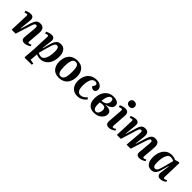

<svg xmlns="http://www.w3.org/2000/svg" viewBox="308 -2318 4091 4091"><g transform="rotate(45 2354.0 -272.0)"><path d="M606 -74.2 622.1 -40Q599.1 -21 556.4 -3.4Q513.7 14.2 479 14.2Q430.2 14.2 407.5 -10.3Q384.8 -34.7 389.2 -81.1L415 -372.1Q418 -411.6 410.4 -426.8Q402.8 -441.9 381.8 -441.9Q356 -441.9 343 -422.1Q330.1 -402.3 311 -341.8L203.1 0H84L99.1 -430.2Q100.1 -449.2 94.5 -458Q88.9 -466.8 74.2 -466.8Q57.1 -466.8 19 -451.2L4.9 -493.2Q24.4 -503.9 64.7 -515.9Q105 -527.8 138.2 -527.8Q185.5 -527.8 207.3 -500.5Q229 -473.1 224.1 -419.9L196.8 -153.8L204.1 -151.9L272.9 -377.9Q297.4 -457.5 331.1 -492.7Q364.7 -527.8 429.2 -527.8Q561.5 -527.8 547.9 -358.9L525.9 -94.2Q524.4 -70.3 528.8 -61Q533.2 -51.8 549.8 -51.8Q574.7 -51.8 606 -74.2Z M714.8 -59.1 729 -423.8Q730 -445.8 723.9 -455.3Q717.8 -464.8 703.1 -464.8Q690.9 -464.8 673.8 -459.2Q656.7 -453.6 645 -445.8L630.9 -487.8Q657.7 -502.9 696.8 -515.4Q735.8 -527.8 772 -527.8Q818.4 -527.8 839.4 -497.8Q860.4 -467.8 853 -416L825.2 -192.9L833 -190.9L868.2 -319.8Q876 -349.1 882.3 -370.1Q888.7 -391.1 897.7 -414.3Q906.7 -437.5 916.3 -453.1Q925.8 -468.8 939 -484.1Q952.1 -499.5 967.5 -508.3Q982.9 -517.1 1002.9 -522.5Q1022.9 -527.8 1046.9 -527.8Q1125 -527.8 1167 -470Q1209 -412.1 1209 -311Q1209 -218.3 1178.7 -145.3Q1148.4 -72.3 1088.6 -29.1Q1028.8 14.2 948.7 14.2Q919.4 14.2 888.2 6.6Q856.9 -1 837.9 -11.2L822.8 167L919.9 183.1L915 224.1L707 227.1L693.8 211.9ZM1003.9 -448.2Q979 -448.2 962.6 -431.2Q946.3 -414.1 930.4 -372.3Q914.6 -330.6 890.1 -242.2L840.8 -59.1Q886.7 -34.2 931.2 -34.2Q972.7 -34.2 1003.4 -71.5Q1034.2 -108.9 1050 -172.9Q1065.9 -236.8 1065.9 -318.8Q1065.9 -382.8 1052.5 -415.5Q1039.1 -448.2 1003.9 -448.2Z M1511.7 15.1Q1399.4 15.1 1340.1 -53Q1280.8 -121.1 1280.8 -236.8Q1280.8 -284.7 1289.8 -326.7Q1298.8 -368.7 1319.1 -406Q1339.4 -443.4 1369.6 -470Q1399.9 -496.6 1445.3 -512.2Q1490.7 -527.8 1546.9 -527.8Q1657.7 -527.8 1717.3 -461.4Q1776.9 -395 1776.9 -278.8Q1776.9 -231.9 1768.1 -189.9Q1759.3 -147.9 1739.3 -109.9Q1719.2 -71.8 1689 -44.4Q1658.7 -17.1 1613.5 -1Q1568.4 15.1 1511.7 15.1ZM1521 -34.2Q1547.9 -34.2 1567.6 -46.6Q1587.4 -59.1 1599.6 -80.1Q1611.8 -101.1 1619.1 -133.3Q1626.5 -165.5 1629.2 -200Q1631.8 -234.4 1631.8 -278.8Q1631.8 -329.1 1627.7 -364.3Q1623.5 -399.4 1613.3 -427Q1603 -454.6 1584.2 -467.8Q1565.4 -481 1537.6 -481Q1478 -481 1453.4 -421.1Q1428.7 -361.3 1428.7 -233.9Q1428.7 -133.8 1450.2 -84Q1471.7 -34.2 1521 -34.2Z M2122.6 -527.8Q2194.8 -527.8 2243.2 -492.7Q2291.5 -457.5 2291.5 -395Q2291.5 -361.3 2272 -340.6Q2252.4 -319.8 2220.7 -319.8Q2198.2 -319.8 2177.5 -333.5Q2156.7 -347.2 2148.4 -367.2L2169.4 -395Q2194.8 -432.6 2179.7 -457.3Q2164.6 -481.9 2125.5 -481.9Q2061.5 -481.9 2028.6 -413.3Q1995.6 -344.7 1995.6 -229Q1995.6 -47.9 2105.5 -47.9Q2178.7 -47.9 2249.5 -128.9L2279.8 -95.2Q2271.5 -83 2260.5 -70.8Q2249.5 -58.6 2230 -42.5Q2210.4 -26.4 2188.2 -14.4Q2166 -2.4 2134.5 5.9Q2103 14.2 2069.3 14.2Q1969.7 14.2 1910.2 -51Q1850.6 -116.2 1850.6 -227.1Q1850.6 -276.9 1861.3 -321.3Q1872.1 -365.7 1894 -403.8Q1916 -441.9 1948 -469.2Q1980 -496.6 2024.7 -512.2Q2069.3 -527.8 2122.6 -527.8Z M2364.3 -211.9Q2364.3 -301.3 2394.5 -372.3Q2424.8 -443.4 2486.1 -486.1Q2547.4 -528.8 2630.4 -528.8Q2706.1 -528.8 2749.8 -501.5Q2793.5 -474.1 2793.5 -423.8Q2793.5 -369.6 2748.5 -334.7Q2703.6 -299.8 2630.4 -285.2V-277.8Q2716.3 -285.2 2762.7 -259.5Q2809.1 -233.9 2809.1 -174.8Q2809.1 -99.6 2741.5 -42.7Q2673.8 14.2 2573.2 14.2Q2472.7 14.2 2418.5 -44.7Q2364.3 -103.5 2364.3 -211.9ZM2508.3 -279.8 2565.4 -292Q2612.3 -304.2 2638.2 -336.7Q2664.1 -369.1 2664.1 -418.9Q2664.1 -482.9 2617.2 -482.9Q2574.2 -482.9 2546.1 -431.9Q2518.1 -380.9 2508.3 -279.8ZM2584.5 -33.2Q2623.5 -33.2 2647.5 -72.8Q2671.4 -112.3 2671.4 -161.1Q2671.4 -202.6 2650.4 -223.4Q2629.4 -244.1 2593.3 -244.1Q2552.2 -244.1 2506.3 -232.9Q2503.9 -194.3 2505.4 -148.9Q2511.7 -33.2 2584.5 -33.2Z M3016.6 -771Q3053.7 -771 3077.6 -748.3Q3101.6 -725.6 3101.6 -690.9Q3101.6 -655.8 3078.1 -633.3Q3054.7 -610.8 3017.6 -610.8Q2978.5 -610.8 2955.1 -633.3Q2931.6 -655.8 2931.6 -690.9Q2931.6 -726.1 2955.1 -748.5Q2978.5 -771 3016.6 -771ZM2928.7 -100.1 2953.6 -426.8Q2955.1 -448.2 2949.7 -457.5Q2944.3 -466.8 2928.7 -466.8Q2902.8 -466.8 2864.7 -450.2L2850.6 -491.2Q2918 -527.8 2987.8 -527.8Q3094.7 -527.8 3085.9 -409.2L3064.9 -97.2Q3063.5 -71.8 3068.4 -61.3Q3073.2 -50.8 3088.9 -50.8Q3114.3 -50.8 3151.9 -80.1L3168 -44.9Q3145.5 -24.4 3104.5 -5.1Q3063.5 14.2 3022 14.2Q2966.8 14.2 2945.8 -15.1Q2924.8 -44.4 2928.7 -100.1Z M3546.4 0 3576.2 -363.8Q3579.1 -406.2 3573 -424.1Q3566.9 -441.9 3545.4 -441.9Q3521.5 -441.9 3509 -421.1Q3496.6 -400.4 3476.6 -335.9L3373.5 0H3254.4L3269.5 -430.2Q3270 -450.2 3264.4 -458.5Q3258.8 -466.8 3244.6 -466.8Q3231 -466.8 3189.5 -451.2L3175.3 -493.2Q3200.2 -505.9 3238.5 -516.8Q3276.9 -527.8 3308.6 -527.8Q3404.8 -527.8 3394.5 -417L3367.2 -153.8L3374.5 -151.9L3438.5 -369.1Q3451.2 -411.6 3462.6 -438.5Q3474.1 -465.3 3491.2 -487.1Q3508.3 -508.8 3531.7 -518.3Q3555.2 -527.8 3587.4 -527.8Q3652.3 -527.8 3676.3 -489.5Q3700.2 -451.2 3691.4 -372.1L3665.5 -152.8L3673.3 -151.9L3740.2 -371.1Q3752.9 -413.1 3765.6 -440.4Q3778.3 -467.8 3796.4 -488.5Q3814.5 -509.3 3838.6 -518.6Q3862.8 -527.8 3895.5 -527.8Q3961.4 -527.8 3988.8 -485.8Q4016.1 -443.8 4009.3 -361.8L3988.3 -107.9Q3985.8 -75.2 3990.2 -63.5Q3994.6 -51.8 4010.3 -51.8Q4036.1 -51.8 4067.4 -74.2L4083.5 -40Q4060.5 -20.5 4018.6 -3.2Q3976.6 14.2 3942.4 14.2Q3843.3 14.2 3851.6 -84L3877.4 -366.2Q3880.9 -408.7 3873.3 -425.3Q3865.7 -441.9 3845.2 -441.9Q3825.2 -441.9 3811.8 -420.9Q3798.3 -399.9 3776.4 -332L3669.4 0Z M4620.1 -515.1 4607.4 -94.2Q4606.4 -70.3 4611.6 -60.5Q4616.7 -50.8 4633.3 -50.8Q4659.2 -50.8 4690.4 -76.2L4707.5 -41Q4686 -21.5 4647.2 -3.7Q4608.4 14.2 4571.3 14.2Q4523.4 14.2 4499.3 -14.6Q4475.1 -43.5 4482.4 -97.2L4510.3 -307.1L4501.5 -308.1L4469.2 -187Q4461.4 -159.2 4455.6 -139.9Q4449.7 -120.6 4440.9 -97.7Q4432.1 -74.7 4423.1 -59.8Q4414.1 -44.9 4401.1 -29.5Q4388.2 -14.2 4373 -5.4Q4357.9 3.4 4338.1 8.8Q4318.4 14.2 4294.4 14.2Q4213.9 14.2 4172.6 -44.9Q4131.3 -104 4131.3 -201.2Q4131.3 -295.4 4161.4 -369.1Q4191.4 -442.9 4249.3 -485.4Q4307.1 -527.8 4384.3 -527.8Q4449.2 -527.8 4508.3 -500L4599.1 -526.9ZM4335.4 -65.9Q4351.6 -65.9 4363.3 -72Q4375 -78.1 4385.5 -90.8Q4396 -103.5 4406.2 -129.9Q4416.5 -156.2 4426.8 -189.7Q4437 -223.1 4451.2 -277.8L4497.6 -455.1Q4452.1 -480 4405.3 -480Q4342.3 -480 4308.6 -403.3Q4274.9 -326.7 4273.4 -196.8Q4272.9 -127 4287.6 -96.4Q4302.2 -65.9 4335.4 -65.9Z"/></g></svg>

Font: Literata SemiBold
Style: Italic
Weight: 650
Italic angle: -2.39999°
Designer: Latin by Veronika Burian and Jose Scaglione. Greek by Irene Vlachou. Cyrillic by Vera Evstafieva
Foundry: TypeTogether
Version: Version 3.021